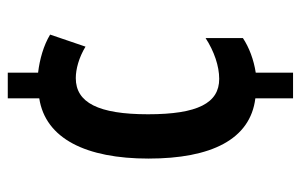

<svg xmlns="http://www.w3.org/2000/svg" viewBox="-160 -604 774 494"><g transform="rotate(-90 227.0 -357.0)"><path d="M287 -646V-724H221V-643C117 -627 66 -522 66 -362C66 -201 115 -100 221 -87V10H287V-86C320 -91 352 -103 376 -119V-215C342 -193 304 -180 271 -180C209 -180 180 -235 180 -363C180 -491 210 -549 273 -549C296 -549 326 -541 354 -524L385 -615C357 -632 321 -642 287 -646Z"/></g></svg>

Font: Noto Sans Myanmar UI ExtraCondensed SemiBold
Style: Regular
Weight: 600
Width: 2
Designer: Monotype Design Team
Foundry: Monotype Imaging Inc.
Version: Version 2.103